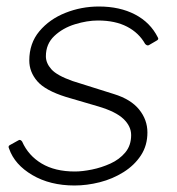

<svg xmlns="http://www.w3.org/2000/svg" viewBox="-20 -560 544 590"><path d="M209 10Q134 10 79.5 -22Q25 -54 8 -103Q4 -111 10 -114L37 -129Q40 -131 43 -129.5Q46 -128 48 -125Q67 -82 108 -57.5Q149 -33 210 -33Q233 -33 262.5 -39Q292 -45 319.5 -57.5Q347 -70 365 -91.5Q383 -113 383 -145Q383 -172 359.5 -194.5Q336 -217 282 -233L183 -262Q119 -282 94.5 -310.5Q70 -339 70 -374Q70 -427 101 -464Q132 -501 181 -520.5Q230 -540 284 -540Q348 -540 395 -515.5Q442 -491 465 -445Q467 -442 466 -439.5Q465 -437 461 -435L437 -421Q434 -420 431.5 -421Q429 -422 426 -425Q407 -459 370.5 -478Q334 -497 281 -497Q248 -497 210.5 -485.5Q173 -474 147 -449.5Q121 -425 121 -387Q121 -366 138 -347Q155 -328 203 -311L330 -271Q382 -255 407.5 -223.5Q433 -192 433 -153Q433 -113 413 -82.5Q393 -52 359.5 -31Q326 -10 286.5 0Q247 10 209 10Z"/></svg>

Font: Libre Franklin Thin ExtraLight
Style: Italic
Weight: 250
Italic angle: -8°
Version: Version 3.000